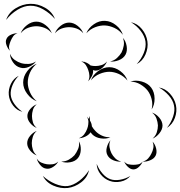

<svg xmlns="http://www.w3.org/2000/svg" viewBox="-20 -859 942 1003"><path d="M12 -755Q25 -793 61.5 -815.5Q98 -838 138 -839Q178 -840 215.5 -818.5Q253 -797 267 -760Q241 -790 206 -810Q171 -830 138 -829Q106 -829 71.5 -808Q37 -787 12 -755ZM431 -685Q442 -713 470.5 -732.5Q499 -752 529 -750Q559 -749 586 -727.5Q613 -706 622 -677Q604 -701 578 -713Q552 -725 528 -726Q504 -727 477.5 -717Q451 -707 431 -685ZM88 -685Q97 -709 120.5 -727.5Q144 -746 170 -746Q195 -746 218.5 -727.5Q242 -709 251 -685Q235 -705 212.5 -713.5Q190 -722 170 -722Q149 -722 126.5 -713.5Q104 -705 88 -685ZM664 -743Q698 -736 721.5 -707Q745 -678 750 -643Q755 -609 740 -574.5Q725 -540 694 -524Q718 -550 731 -582Q744 -614 740 -642Q736 -670 715 -697.5Q694 -725 664 -743ZM267 -685Q275 -707 296.5 -724Q318 -741 341 -741Q364 -741 385.5 -724Q407 -707 415 -685Q400 -703 380 -710Q360 -717 341 -717Q322 -717 302 -710Q282 -703 267 -685ZM32 -594Q21 -604 14 -623Q7 -642 14 -656Q20 -670 38 -678Q56 -686 72 -685Q57 -681 49 -669.5Q41 -658 36 -646Q31 -635 28 -621.5Q25 -608 32 -594ZM622 -661Q637 -645 641.5 -619Q646 -593 636 -574Q625 -554 600.5 -544.5Q576 -535 555 -538Q576 -542 591 -556Q606 -570 615 -585Q623 -601 626.5 -621Q630 -641 622 -661ZM168 -538Q155 -520 130.5 -509.5Q106 -499 85 -506Q63 -512 48 -533.5Q33 -555 32 -578Q41 -557 57.5 -545.5Q74 -534 91 -529Q109 -524 129 -525Q149 -526 168 -538ZM404 -538Q412 -538 421 -535Q420 -536 420 -538L423 -535Q441 -529 453 -517Q465 -514 479 -514Q494 -514 510.5 -519Q527 -524 539 -538Q532 -520 515 -505Q498 -490 479 -490Q473 -490 466 -493Q468 -477 459.5 -460.5Q451 -444 440 -434Q448 -449 447 -464.5Q446 -480 441 -493Q437 -506 428.5 -519Q420 -532 404 -538ZM172 -330Q143 -341 122 -369Q101 -397 101 -428Q101 -459 122 -487Q143 -515 172 -526Q148 -506 136.5 -479.5Q125 -453 125 -428Q125 -404 136.5 -377Q148 -350 172 -330ZM455 -439Q465 -468 493 -488Q521 -508 551 -508Q581 -508 608.5 -487.5Q636 -467 646 -438Q627 -461 601 -472.5Q575 -484 551 -484Q527 -484 500.5 -473Q474 -462 455 -439ZM97 -275Q68 -282 48.5 -307.5Q29 -333 26 -363Q23 -392 37 -421Q51 -450 78 -463Q57 -442 45.5 -414.5Q34 -387 36 -364Q38 -340 55 -316Q72 -292 97 -275ZM661 -433Q689 -442 721 -433Q753 -424 770 -401Q787 -378 787.5 -344.5Q788 -311 772 -287Q779 -315 772 -341.5Q765 -368 751 -386Q737 -404 713.5 -418Q690 -432 661 -433ZM810 -402Q843 -397 867.5 -370Q892 -343 899 -310Q906 -277 893.5 -243Q881 -209 852 -191Q873 -217 884 -249.5Q895 -282 889 -308Q884 -335 861.5 -360.5Q839 -386 810 -402ZM172 -191Q154 -197 138.5 -215Q123 -233 123 -253Q123 -272 138.5 -290Q154 -308 172 -314Q157 -302 152 -285Q147 -268 147 -253Q147 -237 152 -220Q157 -203 172 -191ZM774 -271Q795 -264 811.5 -245Q828 -226 829 -204Q829 -183 813 -163Q797 -143 777 -135Q793 -149 799 -167.5Q805 -186 805 -204Q804 -221 797.5 -239.5Q791 -258 774 -271ZM434 -250Q439 -245 444 -238Q446 -246 450 -253Q448 -241 450 -229Q459 -215 460 -199Q468 -185 479 -174Q492 -160 512.5 -150.5Q533 -141 557 -142Q535 -132 507 -136Q479 -140 462 -157Q457 -162 453 -168Q444 -154 426 -145.5Q408 -137 392 -137Q410 -144 420 -157.5Q430 -171 435 -185Q440 -198 441 -209Q441 -216 442 -223Q441 -238 434 -250ZM172 -47Q153 -54 137.5 -72.5Q122 -91 122 -111Q122 -131 137.5 -149.5Q153 -168 172 -175Q157 -162 151.5 -144.5Q146 -127 146 -111Q146 -95 151.5 -77.5Q157 -60 172 -47ZM613 -15Q593 -13 571.5 -22Q550 -31 541 -49Q532 -66 538 -89Q544 -112 557 -126Q549 -108 552 -90.5Q555 -73 562 -59Q569 -45 581.5 -32.5Q594 -20 613 -15ZM392 -121Q403 -102 402 -76Q401 -50 387 -33Q373 -16 347 -11.5Q321 -7 300 -15Q322 -15 339.5 -25Q357 -35 369 -48Q380 -62 388 -81Q396 -100 392 -121ZM777 -119Q790 -106 795.5 -84Q801 -62 793 -46Q785 -30 764 -21.5Q743 -13 725 -15Q743 -19 754 -31.5Q765 -44 771 -57Q778 -70 781 -86Q784 -102 777 -119ZM284 -15Q276 1 257.5 13Q239 25 222 22Q204 20 190 3Q176 -14 172 -31Q181 -16 196 -9.5Q211 -3 225 -1Q239 1 255 -1Q271 -3 284 -15ZM725 -15Q720 -1 706 12.5Q692 26 677 26Q662 26 648 12.5Q634 -1 629 -15Q639 -3 652 -0.5Q665 2 677 2Q689 2 702 -0.5Q715 -3 725 -15ZM661 60Q642 83 611 89.5Q580 96 553 86Q525 76 505.5 51.5Q486 27 485 -3Q496 25 515 47Q534 69 556 77Q578 85 607 80Q636 75 661 60ZM445 30Q437 68 404.5 93Q372 118 334 123Q296 127 258.5 110.5Q221 94 204 60Q232 86 267.5 101Q303 116 333 113Q363 109 393.5 86Q424 63 445 30Z"/></svg>

Font: Rubik Puddles
Style: Regular
Weight: 400
Designer: Hubert and Fischer, NaN
Foundry: Hubert and Fischer, NaN
Version: Version 2.200